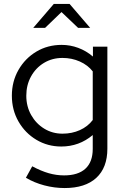

<svg xmlns="http://www.w3.org/2000/svg" viewBox="-20 -737 626 971"><path d="M307 214Q255 214 204 200.5Q153 187 111 162L143 104Q188 128 226.5 139Q265 150 304 150Q375 150 412 116Q449 82 449 16V-54Q380 4 290 4Q221 4 164 -30Q107 -64 73.5 -122.5Q40 -181 40 -253Q40 -325 73.5 -383.5Q107 -442 164 -476Q221 -510 292 -510Q335 -510 375.5 -495Q416 -480 450 -451V-501H523V15Q523 111 467 162.5Q411 214 307 214ZM296 -61Q344 -61 384 -79Q424 -97 449 -130V-376Q424 -408 383.5 -426Q343 -444 296 -444Q244 -444 202.5 -419Q161 -394 137 -350.5Q113 -307 113 -253Q113 -199 137.5 -155.5Q162 -112 203.5 -86.5Q245 -61 296 -61ZM375 -596 291 -676 208 -596H148L252 -717H332L436 -596Z"/></svg>

Font: Red Hat Display Variable
Style: Regular
Weight: 400
Designer: Pentagram, MCKL
Foundry: Pentagram, MCKL
Version: Version 1.021